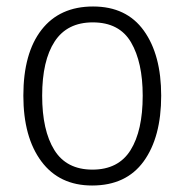

<svg xmlns="http://www.w3.org/2000/svg" viewBox="-20 -562 569 592"><path d="M477 -267Q477 -139 423 -64.5Q369 10 264 10Q163 10 107.5 -64.5Q52 -139 52 -267Q52 -398 108 -470Q164 -542 267 -542Q370 -542 423.5 -467.5Q477 -393 477 -267ZM110 -267Q110 -160 147.5 -99.5Q185 -39 265 -39Q345 -39 382.5 -99Q420 -159 420 -267Q420 -370 384 -431.5Q348 -493 266 -493Q187 -493 148.5 -434Q110 -375 110 -267Z"/></svg>

Font: Noto Sans Thai Looped SemiCondensed Light
Style: Regular
Weight: 300
Width: 4
Designer: Sasikarn Vongin, Ben Mitchell
Foundry: The Fontpad Ltd
Version: Version 1.001; ttfautohint (v1.8.4.7-5d5b)